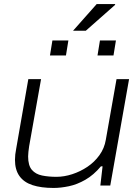

<svg xmlns="http://www.w3.org/2000/svg" viewBox="-20 -917 694 949"><path d="M245 12Q183 12 140.5 -2Q98 -16 76 -47Q54 -78 54 -127Q54 -140 55.5 -153.5Q57 -167 60 -182L120 -526H183L124 -194Q122 -180 120.5 -167Q119 -154 119 -144Q119 -99 137.5 -77.5Q156 -56 188 -49.5Q220 -43 259 -43Q297 -43 337 -56Q377 -69 412 -92.5Q447 -116 471.5 -150Q496 -184 503 -226L556 -526H618L525 0H476L487 -95H479Q443 -52 402 -28.5Q361 -5 320.5 3.5Q280 12 245 12ZM227 -643 239 -717H318L306 -643ZM462 -643 474 -717H553L541 -643ZM341 -765 458 -897H549V-893L404 -765Z"/></svg>

Font: Archivo Expanded ExtraLight
Style: Italic
Weight: 250
Width: 7
Italic angle: -10°
Designer: Hector Gatti
Foundry: Omnibus-Type
Version: Version 2.001